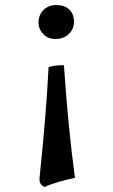

<svg xmlns="http://www.w3.org/2000/svg" viewBox="-20 -487 451 763"><path d="M204 -467Q237 -467 255.5 -449Q274 -431 274 -401Q274 -371 253 -351.5Q232 -332 200 -332Q170 -332 151.5 -352Q133 -372 133 -396Q133 -428 153 -447.5Q173 -467 204 -467ZM173 -220Q194 -228 234 -228Q251 24 278 220Q250 225 214 235.5Q178 246 158 256Q137 249 137 225Q137 216 138 211Q164 -37 173 -220Z"/></svg>

Font: Vollkorn SC SemiBold
Style: Regular
Weight: 600
Designer: Friedrich Althausen
Foundry: Friedrich Althausen
Version: Version 4.015